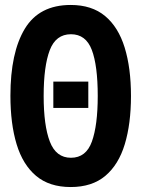

<svg xmlns="http://www.w3.org/2000/svg" viewBox="-20 -745 570 774"><path d="M265 9Q179 9 125.5 -36Q72 -81 47 -163.5Q22 -246 22 -359Q22 -533 80 -629Q138 -725 265 -725Q350 -725 403.5 -680.5Q457 -636 482.5 -553.5Q508 -471 508 -358Q508 -246 483 -163.5Q458 -81 404.5 -36Q351 9 265 9ZM266 -109Q327 -109 350.5 -174.5Q374 -240 374 -358Q374 -481 350 -544Q326 -607 266 -607Q205 -607 180.5 -542.5Q156 -478 156 -358Q156 -239 181 -174Q206 -109 266 -109ZM195 -310V-416H336V-310Z"/></svg>

Font: Noto Sans Mono Condensed
Style: Bold
Weight: 700
Width: 3
Designer: Monotype Design Team
Foundry: Monotype Imaging Inc.
Version: Version 2.014